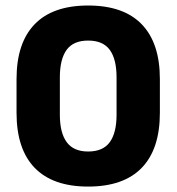

<svg xmlns="http://www.w3.org/2000/svg" viewBox="-20 -673 650 707"><path d="M304.6 14Q174.5 14 107.7 -55Q40.9 -124.1 40.9 -257.4V-382Q40.9 -514.5 107.5 -583.6Q174 -652.7 304.6 -652.7Q435.1 -652.7 501.9 -583.6Q568.7 -514.5 568.7 -382V-257.4Q568.7 -124.1 501.9 -55Q435.1 14 304.6 14ZM304.6 -115.1Q359.1 -115.1 384.2 -149.5Q409.2 -183.9 409.2 -250.4V-388.1Q409.2 -455.1 384.2 -489.4Q359.1 -523.6 304.6 -523.6Q250 -523.6 225.2 -489.2Q200.4 -454.8 200.4 -388.1V-250.4Q200.4 -183.9 225.7 -149.5Q250.9 -115.1 304.6 -115.1Z"/></svg>

Font: Anek Tamil Medium
Style: Regular
Weight: 500
Designer: Aadarsh Rajan (Tamil), Yesha Goshar (Latin)
Foundry: Ek Type
Version: Version 1.003